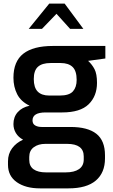

<svg xmlns="http://www.w3.org/2000/svg" viewBox="-20 -790 620 1057"><path d="M560 -468 465 -455Q487 -435 500.5 -409Q514 -383 514 -334Q514 -261 468 -216Q422 -171 322 -171H231Q159 -171 159 -127Q159 -108 173.5 -99.5Q188 -91 209 -91H368Q463 -91 510.5 -53.5Q558 -16 558 65V82Q558 161 507.5 204Q457 247 357 247H200Q121 247 72.5 213Q24 179 24 117V98Q24 57 46.5 26.5Q69 -4 107 -21Q81 -35 67.5 -57.5Q54 -80 54 -107Q54 -146 77.5 -172.5Q101 -199 143 -208Q95 -231 74.5 -271.5Q54 -312 54 -362Q54 -452 108.5 -494.5Q163 -537 271 -537H560ZM402 -350Q402 -400 379.5 -421.5Q357 -443 314 -443H258Q212 -443 189 -422.5Q166 -402 166 -355Q166 -308 187.5 -286Q209 -264 251 -264H309Q361 -264 381.5 -287Q402 -310 402 -350ZM230 2Q191 2 166 20.5Q141 39 141 74V90Q141 125 165 142Q189 159 233 159H342Q389 159 415 141Q441 123 441 88V71Q441 2 349 2ZM251 -770H336L439 -631H366L291 -714L211 -631H138Z"/></svg>

Font: Exo SemiBold
Style: Regular
Weight: 600
Designer: Natanael Gama
Foundry: Natanael Gama
Version: Version 1.500